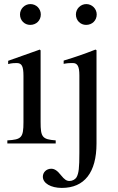

<svg xmlns="http://www.w3.org/2000/svg" viewBox="-20 -703 578 941"><path d="M454 -632C454 -660 431 -683 403 -683C375 -683 352 -660 352 -632C352 -603 374 -581 402 -581C432 -581 454 -603 454 -632ZM180 -632C180 -660 158 -683 129 -683C101 -683 78 -660 78 -632C78 -603 100 -581 128 -581C158 -581 180 -603 180 -632ZM453 -457 448 -460C389 -437 351 -424 292 -406V-390L297 -391C313 -394 327 -394 337 -394C360 -394 369 -377 369 -334V45C369 121 366 146 355 166C349 176 335 184 321 184C306 184 296 177 279 156C261 133 247 124 231 124C208 124 190 141 190 163C190 195 229 218 283 218C394 218 453 142 453 0ZM253 0V-15C187 -20 179 -31 179 -105V-456L175 -460L20 -405V-389C38 -394 53 -394 62 -394C87 -394 95 -378 95 -331V-104C95 -28 85 -19 16 -15V0Z"/></svg>

Font: STIXGeneral
Style: Regular
Weight: 400
Designer: MicroPress Inc., with final additions and corrections provided by Coen Hoffman, Elsevier (retired)
Version: Version 1.1.0